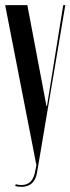

<svg xmlns="http://www.w3.org/2000/svg" viewBox="-21 -718 273 744"><path d="M159 -307H161L224 -698H232L123 -52Q114 6 62 6Q50 6 38 3L40 -4Q52 -1 62 -1Q106 -1 115 -53L120 -78L-1 -698H85Z"/></svg>

Font: Moniqa SemBd Narrow Display
Style: Regular
Weight: 600
Width: 4
Designer: Rajesh Rajput
Foundry: Rajesh Rajput
Version: Version 1.000